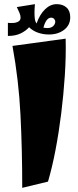

<svg xmlns="http://www.w3.org/2000/svg" viewBox="-20 -873 376 924"><path d="M87 31Q87 -155 78.5 -321.5Q70 -488 40 -652L296 -687Q298 -602 292 -510Q286 -418 274.5 -326Q263 -234 247 -150.5Q231 -67 211 1ZM18 -700V-763Q29 -762 43 -762.5Q57 -763 68 -769Q79 -775 79 -788Q79 -799 74 -810.5Q69 -822 61 -839L148 -853Q147 -840 146.5 -831Q146 -822 146 -812Q146 -797 147.5 -783.5Q149 -770 156 -760Q171 -803 196.5 -828Q222 -853 253 -853Q282 -853 300 -837Q318 -821 318 -790Q318 -752 288.5 -729.5Q259 -707 216 -707Q187 -707 162 -716Q137 -725 120 -742Q104 -724 79 -712Q54 -700 18 -700ZM226 -788Q202 -788 189 -740Q198 -738 209 -738Q226 -738 236 -747.5Q246 -757 246 -769Q246 -776 240.5 -782Q235 -788 226 -788Z"/></svg>

Font: Marhey ExtraBold
Style: Regular
Weight: 800
Designer: Nur Syamsi & Bustanul Arifin
Foundry: Namelatype
Version: Version 1.000; ttfautohint (v1.8.4.7-5d5b)